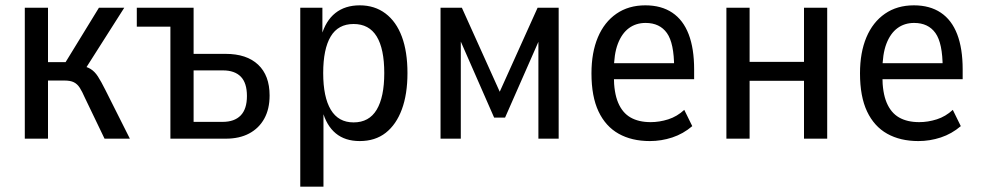

<svg xmlns="http://www.w3.org/2000/svg" viewBox="-20 -520 3678 720"><path d="M73 0V-491H160V-287H226L351 -491H446L294 -252L278 -275Q304 -271 319.5 -261.5Q335 -252 347 -233.5Q359 -215 375 -183L467 0H372L298 -154Q288 -177 279 -191Q270 -205 257 -211.5Q244 -218 222 -218H160V0Z M619 0V-420H493V-491H706V-318H826Q905 -318 948 -277.5Q991 -237 991 -162Q991 -111 971 -75Q951 -39 914.5 -19.5Q878 0 827 0ZM706 -63H815Q859 -63 882.5 -87Q906 -111 906 -160Q906 -209 883 -232.5Q860 -256 816 -256H706Z M1106 180V-491H1189V-385H1185Q1201 -442 1237.5 -471Q1274 -500 1329 -500Q1385 -500 1425.5 -469.5Q1466 -439 1487 -382.5Q1508 -326 1508 -246Q1508 -167 1487 -110Q1466 -53 1426.5 -22Q1387 9 1329 9Q1274 9 1239 -20Q1204 -49 1189 -105H1193V180ZM1306 -61Q1364 -61 1392.5 -108.5Q1421 -156 1421 -246Q1421 -337 1392.5 -383.5Q1364 -430 1306 -430Q1248 -430 1220 -383Q1192 -336 1192 -246Q1192 -156 1220.5 -108.5Q1249 -61 1306 -61Z M1632 0V-491H1712L1854 -176L1996 -491H2075V0H1999V-395H2013L1874 -79H1833L1694 -396H1708V0Z M2417 9Q2349 9 2300 -18.5Q2251 -46 2224.5 -102Q2198 -158 2198 -245Q2198 -323 2222 -380Q2246 -437 2291.5 -468.5Q2337 -500 2400 -500Q2460 -500 2501 -472.5Q2542 -445 2562.5 -391.5Q2583 -338 2583 -260V-223H2266V-283H2522L2508 -266Q2508 -358 2481 -396Q2454 -434 2401 -434Q2365 -434 2338.5 -414.5Q2312 -395 2297 -356Q2282 -317 2282 -255V-234Q2282 -173 2298 -135Q2314 -97 2344.5 -79.5Q2375 -62 2420 -62Q2453 -62 2486 -72.5Q2519 -83 2546 -108L2576 -47Q2542 -18 2501 -4.5Q2460 9 2417 9Z M2704 0V-491H2791V-288H2995V-491H3082V0H2995V-217H2791V0Z M3424 9Q3356 9 3307 -18.5Q3258 -46 3231.5 -102Q3205 -158 3205 -245Q3205 -323 3229 -380Q3253 -437 3298.5 -468.5Q3344 -500 3407 -500Q3467 -500 3508 -472.5Q3549 -445 3569.5 -391.5Q3590 -338 3590 -260V-223H3273V-283H3529L3515 -266Q3515 -358 3488 -396Q3461 -434 3408 -434Q3372 -434 3345.5 -414.5Q3319 -395 3304 -356Q3289 -317 3289 -255V-234Q3289 -173 3305 -135Q3321 -97 3351.5 -79.5Q3382 -62 3427 -62Q3460 -62 3493 -72.5Q3526 -83 3553 -108L3583 -47Q3549 -18 3508 -4.5Q3467 9 3424 9Z"/></svg>

Font: Nunito Sans 10pt Condensed Medium
Style: Regular
Weight: 500
Width: 3
Designer: Vernon Adams
Foundry: Vernon Adams
Version: Version 3.101;gftools[0.9.27]